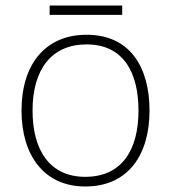

<svg xmlns="http://www.w3.org/2000/svg" viewBox="-20 -666 621 696"><path d="M423 -646H160V-612H423ZM522 -265C522 -423 451 -540 294 -540C146 -540 58 -435 58 -265C58 -104 139 10 289 10C445 10 522 -105 522 -265ZM98 -265C98 -415 167 -505 294 -505C429 -505 482 -401 482 -265C482 -124 423 -25 289 -25C160 -25 98 -122 98 -265Z"/></svg>

Font: Noto Sans Tamil ExtraLight
Style: Regular
Weight: 200
Designer: Jelle Bosma - Monotype Design Team
Foundry: Monotype Imaging Inc.
Version: Version 2.004